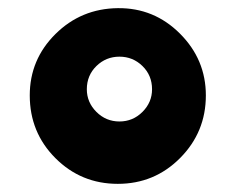

<svg xmlns="http://www.w3.org/2000/svg" viewBox="-20 -759 578 471"><path d="M53 -525Q53 -613 116 -675.5Q179 -738 269 -739Q358 -740 421.5 -676.5Q485 -613 485 -525Q485 -435 422 -371.5Q359 -308 269 -308Q179 -308 116 -371Q53 -434 53 -525ZM353 -540Q353 -574 329.5 -597Q306 -620 273 -620Q240 -620 216.5 -597Q193 -574 193 -540Q193 -508 216.5 -484.5Q240 -461 273 -461Q306 -461 329.5 -484.5Q353 -508 353 -540Z"/></svg>

Font: OpenDyslexic
Style: Bold
Weight: 800
Designer: Abbie Gonzalez
Version: Version 0.920;hotconv 1.0.109;makeotfexe 2.5.65596